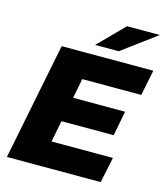

<svg xmlns="http://www.w3.org/2000/svg" viewBox="-130 -1009 964 1109"><g transform="rotate(15 352.0 -454.5)"><path d="M320 -547 297 -429H608L579 -281H267L242 -153H609L577 0H16L156 -700H704L673 -547ZM491 -909H687L482 -757H341Z"/></g></svg>

Font: Idrija
Style: Italic
Weight: 800
Italic angle: -11.3°
Designer: Julieta Ulanovsky
Foundry: Julieta Ulanovsky
Version: Version 7.200